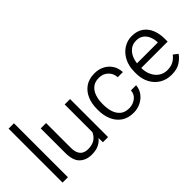

<svg xmlns="http://www.w3.org/2000/svg" viewBox="-29 -1313 1887 1887"><g transform="rotate(-45 914.0 -370.0)"><path d="M154.3 -750V0H79.6V-750Z M640.6 0 639.2 -59.6Q614.3 -26.9 574.7 -8.5Q535.2 9.8 478 9.8Q400.4 9.8 352.5 -36.1Q304.7 -82 304.7 -189V-528.3H378.9V-188Q378.9 -136.2 394 -106.9Q409.2 -77.6 434.3 -65.9Q459.5 -54.2 488.3 -54.2Q550.8 -54.2 586.4 -79.3Q622.1 -104.5 637.7 -144V-528.3H712.4V0Z M1060.1 -52.7Q1112.3 -52.7 1152.3 -82.8Q1192.4 -112.8 1195.8 -165.5H1267.1Q1264.6 -116.7 1236.1 -76.9Q1207.5 -37.1 1161.4 -13.7Q1115.2 9.8 1060.1 9.8Q983.4 9.8 932.4 -25.9Q881.3 -61.5 855.7 -121.6Q830.1 -181.6 830.1 -253.9V-274.4Q830.1 -347.2 855.7 -407Q881.3 -466.8 932.4 -502.4Q983.4 -538.1 1060.1 -538.1Q1119.1 -538.1 1165 -513.9Q1210.9 -489.7 1237.8 -447.3Q1264.6 -404.8 1267.1 -348.6H1195.8Q1192.4 -404.8 1154.5 -440.4Q1116.7 -476.1 1060.1 -476.1Q1002.4 -476.1 968.3 -446.8Q934.1 -417.5 919.2 -371.3Q904.3 -325.2 904.3 -274.4V-253.9Q904.3 -202.6 918.9 -156.7Q933.6 -110.8 967.8 -81.8Q1002 -52.7 1060.1 -52.7Z M1588.4 9.8Q1517.1 9.8 1463.1 -23.4Q1409.2 -56.6 1378.9 -114.7Q1348.6 -172.9 1348.6 -247.6V-268.1Q1348.6 -352.1 1380.9 -412.6Q1413.1 -473.1 1465.3 -505.6Q1517.6 -538.1 1577.1 -538.1Q1648.4 -538.1 1695.8 -505.6Q1743.2 -473.1 1766.6 -416.5Q1790 -359.9 1790 -287.6V-249.5H1423.3V-247.6Q1423.3 -193.8 1444.1 -149.4Q1464.8 -105 1502.4 -78.6Q1540 -52.2 1591.8 -52.2Q1639.2 -52.2 1673.8 -70.6Q1708.5 -88.9 1735.4 -124L1781.2 -88.4Q1755.4 -49.8 1709.2 -20Q1663.1 9.8 1588.4 9.8ZM1577.1 -476.1Q1516.6 -476.1 1476.1 -432.1Q1435.5 -388.2 1425.8 -311.5H1715.8V-318.4Q1714.4 -357.9 1699.7 -394Q1685.1 -430.2 1655 -453.1Q1625 -476.1 1577.1 -476.1Z"/></g></svg>

Font: Vazirmatn FD Light
Style: Regular
Weight: 300
Designer: Saber Rastikerdar
Foundry: Saber Rastikerdar
Version: Version 33.003